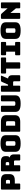

<svg xmlns="http://www.w3.org/2000/svg" viewBox="3166 -3940 790 7161"><g transform="rotate(-90 3560.5 -360.0)"><path d="M260 0H105Q69 0 69 -36V-684Q69 -720 105 -720H411Q502 -720 553.5 -695.5Q605 -671 626 -627Q647 -583 647 -525V-397Q647 -339 626 -295Q605 -251 553.5 -226.5Q502 -202 411 -202H296V-36Q296 0 260 0ZM294 -533V-382H384Q413 -382 422 -397Q431 -412 431 -431V-484Q431 -504 422 -518.5Q413 -533 384 -533Z M941 0H787Q751 0 751 -36V-684Q751 -720 787 -720H1120Q1195 -720 1238 -699Q1281 -678 1299 -640.5Q1317 -603 1317 -553V-507Q1317 -465 1305 -436Q1293 -407 1261 -393Q1316 -387 1349 -349Q1382 -311 1382 -248V-36Q1382 0 1346 0H1191Q1155 0 1155 -36V-189Q1155 -212 1146.5 -222Q1138 -232 1117 -232H977V-36Q977 0 941 0ZM977 -540V-412H1052Q1078 -412 1087 -425.5Q1096 -439 1096 -459V-493Q1096 -513 1087 -526.5Q1078 -540 1052 -540Z M2099 -189Q2099 -143 2085.5 -105.5Q2072 -68 2038 -41Q2004 -14 1943.5 0.5Q1883 15 1789 15Q1695 15 1634.5 0.5Q1574 -14 1540 -41Q1506 -68 1492 -105.5Q1478 -143 1478 -189V-530Q1478 -576 1492 -613.5Q1506 -651 1540 -678Q1574 -705 1634.5 -720Q1695 -735 1789 -735Q1883 -735 1943.5 -720Q2004 -705 2038 -678Q2072 -651 2085.5 -613.5Q2099 -576 2099 -530ZM1705 -225Q1705 -205 1720 -191.5Q1735 -178 1789 -178Q1844 -178 1858.5 -191.5Q1873 -205 1873 -225V-494Q1873 -514 1858.5 -527Q1844 -540 1789 -540Q1735 -540 1720 -527Q1705 -514 1705 -494Z M2599 0H2262Q2226 0 2226 -36V-684Q2226 -720 2262 -720H2599Q2725 -720 2785 -670Q2845 -620 2845 -516V-204Q2845 -100 2785 -50Q2725 0 2599 0ZM2453 -529V-189H2572Q2619 -189 2619 -238V-481Q2619 -529 2572 -529Z M3585 -189Q3585 -143 3571.5 -105.5Q3558 -68 3523.5 -41Q3489 -14 3429 0.5Q3369 15 3276 15Q3183 15 3123 0.5Q3063 -14 3028.5 -41Q2994 -68 2980.5 -105.5Q2967 -143 2967 -189V-684Q2967 -720 3003 -720H3160Q3196 -720 3196 -684V-228Q3196 -208 3211 -194.5Q3226 -181 3278 -181Q3331 -181 3346 -194.5Q3361 -208 3361 -228V-684Q3361 -720 3397 -720H3549Q3585 -720 3585 -684Z M3909 0H3754Q3718 0 3718 -36V-684Q3718 -720 3754 -720H3909Q3945 -720 3945 -684V-454H3985L4088 -687Q4102 -720 4138 -720H4292Q4328 -720 4314 -687L4212 -454Q4268 -451 4301.5 -414.5Q4335 -378 4335 -318V-36Q4335 0 4299 0H4145Q4109 0 4109 -36V-231Q4109 -265 4077 -265H3945V-36Q3945 0 3909 0Z M4779 0H4617Q4581 0 4581 -36V-527H4434Q4398 -527 4398 -563V-684Q4398 -720 4434 -720H4962Q4998 -720 4998 -684V-563Q4998 -527 4962 -527H4815V-36Q4815 0 4779 0Z M5115 0Q5079 0 5079 -36V-155Q5079 -191 5115 -191H5214V-527H5115Q5079 -527 5079 -563V-684Q5079 -720 5115 -720H5541Q5577 -720 5577 -684V-563Q5577 -527 5541 -527H5444V-191H5541Q5577 -191 5577 -155V-36Q5577 0 5541 0Z M6310 -189Q6310 -143 6296.5 -105.5Q6283 -68 6249 -41Q6215 -14 6154.5 0.5Q6094 15 6000 15Q5906 15 5845.5 0.5Q5785 -14 5751 -41Q5717 -68 5703 -105.5Q5689 -143 5689 -189V-530Q5689 -576 5703 -613.5Q5717 -651 5751 -678Q5785 -705 5845.5 -720Q5906 -735 6000 -735Q6094 -735 6154.5 -720Q6215 -705 6249 -678Q6283 -651 6296.5 -613.5Q6310 -576 6310 -530ZM5916 -225Q5916 -205 5931 -191.5Q5946 -178 6000 -178Q6055 -178 6069.5 -191.5Q6084 -205 6084 -225V-494Q6084 -514 6069.5 -527Q6055 -540 6000 -540Q5946 -540 5931 -527Q5916 -514 5916 -494Z M6623 0H6473Q6437 0 6437 -36V-684Q6437 -720 6473 -720H6577Q6613 -720 6636 -693L6830 -471V-684Q6830 -720 6866 -720H7016Q7052 -720 7052 -684V-36Q7052 0 7016 0H6866Q6830 0 6830 -36V-159L6659 -366V-36Q6659 0 6623 0Z"/></g></svg>

Font: Bungee Tint
Style: Regular
Weight: 400
Designer: David Jonathan Ross
Foundry: David Jonathan Ross
Version: Version 2.001